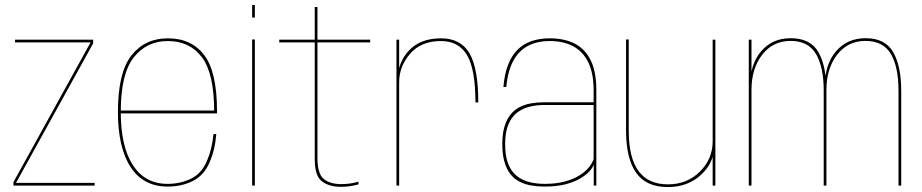

<svg xmlns="http://www.w3.org/2000/svg" viewBox="-20 -753 3740 779"><path d="M34.5 0H364V-11H45.5V-12L358 -577V-592H41V-581H347.5L34.5 -14Z M660 4V-7Q568.5 -7 519.2 -82.8Q470 -158.5 470 -299Q470 -453.5 522.5 -520Q575 -586.5 661 -586.5Q749.5 -586.5 799.2 -520.8Q849 -455 849 -299L853.5 -304.5H465V-293H860.5Q860.5 -298 860.5 -301.5Q860.5 -461 808.8 -529.2Q757 -597.5 661 -597.5Q568 -597.5 513.2 -528Q458.5 -458.5 458.5 -299Q458.5 -153.5 510.2 -74.8Q562 4 660 4ZM660 -7V4Q717 4 762 -18.5Q807 -41 829.8 -92.8Q852.5 -144.5 857.5 -209H846Q841 -149.5 819.2 -99Q797.5 -48.5 754.5 -27.8Q711.5 -7 660 -7Z M1003 0H1014V-593H1003ZM1003 -733V-681.5H1014V-733Z M1363 5Q1400.5 5 1434.5 -5V-16Q1401 -6 1365 -6Q1318.5 -6 1293.2 -27.2Q1268 -48.5 1268 -112V-581H1482V-592H1268V-724.5H1257V-592H1113V-581H1257V-106Q1257 -39.5 1286.2 -17.2Q1315.5 5 1363 5Z M1909 -337.5H1920.5Q1920.5 -476 1884.8 -536.8Q1849 -597.5 1769.5 -597.5Q1686 -597.5 1640.2 -549Q1594.5 -500.5 1594.5 -434.5L1599.5 -419.5Q1599.5 -483.5 1644 -535Q1688.5 -586.5 1769 -586.5Q1840.5 -586.5 1874.8 -529.5Q1909 -472.5 1909 -337.5ZM1588.5 0H1599.5V-461.5V-592H1588.5Z M2189 4Q2238.5 4 2274.2 -5.2Q2310 -14.5 2334 -28.8Q2358 -43 2371.5 -58Q2385 -73 2389 -85V0H2399.5V-387Q2399.5 -462 2376.8 -508.2Q2354 -554.5 2311.8 -576Q2269.5 -597.5 2210.5 -597.5Q2170 -597.5 2137.2 -586.5Q2104.5 -575.5 2080.5 -552Q2056.5 -528.5 2041.8 -491Q2027 -453.5 2022.5 -400H2034Q2040.5 -466 2063 -507Q2085.5 -548 2122.8 -567.2Q2160 -586.5 2210.5 -586.5Q2265.5 -586.5 2305.2 -565.5Q2345 -544.5 2366.8 -500.2Q2388.5 -456 2388.5 -386V-338H2186Q2159 -338 2133.8 -333.5Q2108.5 -329 2087.5 -318Q2066.5 -307 2051 -287.8Q2035.5 -268.5 2026.8 -239.2Q2018 -210 2018 -168.5Q2018 -126 2026.8 -96Q2035.5 -66 2051 -46.5Q2066.5 -27 2088 -16Q2109.5 -5 2135 -0.5Q2160.5 4 2189 4ZM2189.5 -7Q2157.5 -7 2128.8 -14Q2100 -21 2077.5 -38.5Q2055 -56 2042.2 -87.5Q2029.5 -119 2029.5 -168.5Q2029.5 -217 2042.8 -248.2Q2056 -279.5 2078.5 -296.5Q2101 -313.5 2129.2 -320.2Q2157.5 -327 2187.5 -327H2388.5V-107Q2382.5 -90 2367.8 -72.2Q2353 -54.5 2328.5 -39.8Q2304 -25 2269.5 -16Q2235 -7 2189.5 -7Z M2871.5 0H2882.5V-592H2871.5V-107.5ZM2531 -593H2520V-224Q2520 -110 2561 -52Q2602 6 2689.5 6Q2770 6 2823.5 -43Q2877 -92 2877 -156.5L2871.5 -180Q2871.5 -107.5 2819.2 -56.2Q2767 -5 2690 -5Q2610.5 -5 2570.8 -59Q2531 -113 2531 -222Z M3018 0H3029V-481V-592H3018ZM3322 0H3333V-384.5Q3333 -484 3300.8 -541Q3268.5 -598 3188 -598Q3113.5 -598 3068.2 -545Q3023 -492 3023 -402L3029 -388Q3029 -475 3072.5 -531Q3116 -587 3187.5 -587Q3260 -587 3291 -533.5Q3322 -480 3322 -386.5ZM3625.5 0H3636.5V-384.5Q3636.5 -484 3604.2 -541Q3572 -598 3492 -598Q3417.5 -598 3372 -545Q3326.5 -492 3326.5 -402L3333 -388Q3333 -475 3376.5 -531Q3420 -587 3491 -587Q3564 -587 3594.8 -533.5Q3625.5 -480 3625.5 -386.5Z"/></svg>

Font: Anybody UltraCondensed Thin Thin
Style: Regular
Weight: 250
Version: Version 1.111